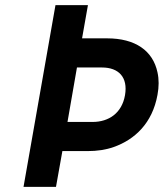

<svg xmlns="http://www.w3.org/2000/svg" viewBox="-20 -731 640 751"><path d="M324 -711H197L72 0H199L224 -140H322C360 -140 394 -145 425 -156C507 -185 576 -249 596 -360C602 -392 602 -421 596 -448C578 -533 509 -581 399 -581H301ZM469 -359C457 -289 406 -254 342 -254H244L281 -467H379C444 -467 481 -429 469 -359Z"/></svg>

Font: Asimov
Style: NarIt
Weight: 500
Designer: Google
Version: Version 2.000980; 2014